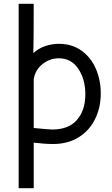

<svg xmlns="http://www.w3.org/2000/svg" viewBox="-20 -747 588 1008"><path d="M157 -727Q157 -532 155 -468Q182 -493 217 -505Q252 -517 289 -517Q358 -517 408 -481Q458 -445 483.5 -385.5Q509 -326 509 -257Q509 -182 479 -121.5Q449 -61 392.5 -26Q336 9 259 9Q215 9 157 2V241H78V-727ZM428 -252Q428 -331 391 -386Q354 -441 289 -441Q241 -441 202.5 -410Q164 -379 157 -330V-75Q239 -67 254 -67Q340 -67 384 -117.5Q428 -168 428 -252Z"/></svg>

Font: Bellota
Style: Bold
Weight: 700
Designer: Kemie Guaida
Foundry: Kemie Guaida
Version: Version 4.001